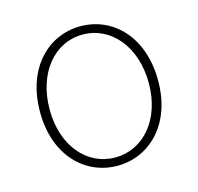

<svg xmlns="http://www.w3.org/2000/svg" viewBox="-86 -631 758 735"><g transform="rotate(-15 293.0 -263.5)"><path d="M293 13C419 13 527 -88 527 -262C527 -439 419 -540 293 -540C167 -540 59 -439 59 -262C59 -88 167 13 293 13ZM293 -20C181 -20 97 -118 97 -262C97 -407 181 -507 293 -507C405 -507 490 -407 490 -262C490 -118 405 -20 293 -20Z"/></g></svg>

Font: Harano Aji Gothic TW ExtraLight
Style: Regular
Weight: 250
Foundry: Masamichi Hosoda
Version: HaranoAjiGothicTW-ExtraLight version 20230610;ttx 4.39.4